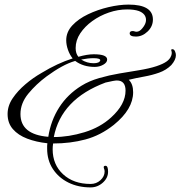

<svg xmlns="http://www.w3.org/2000/svg" viewBox="-20 -681 793 835"><path d="M374 134Q320 134 277.5 113Q235 92 210 54Q185 16 185 -35Q185 -41 185 -46.5Q185 -52 186 -58Q138 -63 98.5 -78Q59 -93 36 -119.5Q13 -146 13 -185Q13 -221 35 -253.5Q57 -286 90.5 -314.5Q124 -343 161 -364Q230 -406 296 -427Q283 -443 275.5 -464.5Q268 -486 268 -506Q268 -542 294.5 -570.5Q321 -599 363 -619Q405 -639 452 -650Q499 -661 539 -661Q645 -661 645 -596Q645 -566 622 -544Q599 -522 571 -522Q544 -522 544 -536Q544 -546 557 -546Q561 -546 567 -544Q569 -543 574 -543Q587 -543 599 -558Q615 -577 615 -594Q615 -621 584 -633Q564 -640 533 -640Q493 -640 453.5 -626.5Q414 -613 381.5 -589.5Q349 -566 329 -536Q309 -506 309 -472Q309 -448 321 -434Q359 -445 388 -445Q446 -445 446 -422Q446 -409 429 -399.5Q412 -390 392 -390Q342 -390 307 -416Q279 -408 248 -391Q217 -374 183 -349Q137 -315 103 -273.5Q69 -232 69 -185Q69 -96 190 -86Q201 -157 237.5 -214Q274 -271 334 -308Q368 -329 411.5 -341.5Q455 -354 499.5 -361.5Q544 -369 581 -375Q630 -383 660 -393Q690 -403 705 -414Q716 -422 721.5 -432Q727 -442 727 -450Q727 -456 725 -461.5Q723 -467 730 -467Q737 -467 741 -458Q745 -449 745 -441Q745 -421 725 -398Q703 -376 672 -365Q641 -354 607 -348Q573 -342 540 -334Q559 -316 559 -280Q559 -206 475 -138Q417 -92 351.5 -74.5Q286 -57 211 -57Q210 -51 209.5 -44.5Q209 -38 209 -32Q209 35 254.5 77Q300 119 374 119Q399 119 417 102.5Q435 86 435 65Q435 58 432 51Q431 49 431 46Q431 40 439 40Q450 40 450 66Q450 93 427 113.5Q404 134 374 134ZM387 -406Q412 -406 416 -418Q417 -428 387 -428Q363 -428 333 -422Q358 -406 387 -406ZM214 -85Q279 -85 347.5 -106Q416 -127 463 -170Q526 -227 526 -287Q526 -331 488 -331Q477 -331 439 -322Q246 -250 214 -85Z"/></svg>

Font: Alex Brush
Style: Regular
Weight: 400
Designer: Robert E. Leuschke
Foundry: Robert E. Leuschke
Version: Version 1.111; ttfautohint (v1.8.4.7-5d5b)